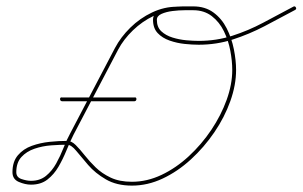

<svg xmlns="http://www.w3.org/2000/svg" viewBox="-20 -575 947 601"><path d="M168 -265Q168 -271 174 -270Q287 -270 401 -270Q401 -270 401 -270Q401 -270 401 -270Q407 -271 407 -265Q407 -259 401 -258Q287 -258 174 -258Q168 -259 168 -265ZM534 -554Q540 -554 540 -548Q540 -542 534 -542Q496 -542 460.5 -525Q425 -508 396 -480Q367 -452 350 -420Q315 -353 280 -286.5Q245 -220 210 -153Q199 -131 188 -104Q177 -77 163 -53Q149 -29 128.5 -13Q108 3 77 3Q59 3 39 -5.5Q19 -14 19 -36Q19 -69 36 -89Q53 -109 79.5 -118.5Q106 -128 135 -131Q164 -134 190 -134Q204 -134 217 -121Q230 -108 245 -89Q260 -70 279.5 -51Q299 -32 326.5 -19Q354 -6 393 -6Q440 -6 485.5 -27.5Q531 -49 571 -86Q611 -123 641.5 -168.5Q672 -214 689.5 -262.5Q707 -311 707 -356Q707 -384 701 -416Q695 -448 681 -477Q667 -506 643 -524.5Q619 -543 585 -543Q577 -543 558.5 -543Q540 -543 520 -540.5Q500 -538 485.5 -531.5Q471 -525 471 -513Q471 -490 485 -477Q499 -464 520 -457.5Q541 -451 563 -449Q585 -447 602 -447Q657 -447 707 -463Q757 -479 804 -504Q851 -529 898 -554Q898 -554 898 -554Q898 -554 898 -554Q903 -557 906 -552Q909 -547 904 -544Q856 -518 808 -493Q760 -468 709 -451.5Q658 -435 602 -435Q582 -435 558 -437.5Q534 -440 511 -448Q488 -456 473.5 -471.5Q459 -487 459 -513Q459 -530 474 -539Q489 -548 510.5 -551.5Q532 -555 552.5 -555Q573 -555 585 -555Q622 -555 648 -536Q674 -517 689.5 -486.5Q705 -456 712 -421Q719 -386 719 -356Q719 -309 701 -258.5Q683 -208 651 -161Q619 -114 577.5 -76Q536 -38 489 -16Q442 6 393 6Q345 6 311.5 -13.5Q278 -33 256 -58.5Q234 -84 218.5 -103Q203 -122 190 -122Q167 -122 140 -120Q113 -118 88 -109.5Q63 -101 47 -83.5Q31 -66 31 -36Q31 -20 47.5 -14.5Q64 -9 77 -9Q105 -9 124 -24.5Q143 -40 156 -63.5Q169 -87 179 -112.5Q189 -138 200 -158Q235 -225 270 -291.5Q305 -358 340 -425Q358 -459 388 -488.5Q418 -518 456 -536Q494 -554 534 -554Q534 -554 534 -554Q534 -554 534 -554Z"/></svg>

Font: FRB American Cursive Guidelines Arrows Thin
Style: Italic
Weight: 100
Italic angle: -25°
Version: Version 2.0;Modular Font Editor K font №1